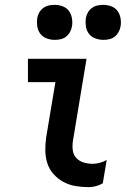

<svg xmlns="http://www.w3.org/2000/svg" viewBox="-20 -762 540 790"><path d="M345 8Q317 8 290.5 3.5Q264 -1 241 -13.5Q218 -26 200.5 -45.5Q183 -65 175 -89.5Q167 -114 166.5 -141.5Q166 -169 170 -197L208 -424H95V-520H336L280 -182Q277 -162 279.5 -143.5Q282 -125 294 -112Q306 -99 324 -93.5Q342 -88 361 -88Q375 -88 390.5 -92Q406 -96 419 -104L403 -8Q390 0 374.5 4Q359 8 345 8ZM405 -598Q388 -598 372 -604Q356 -610 346 -623Q336 -636 333.5 -653Q331 -670 333 -687Q335 -699 341.5 -710.5Q348 -722 358.5 -729.5Q369 -737 381 -739.5Q393 -742 405 -742Q422 -742 438 -736Q454 -730 463.5 -717Q473 -704 476 -687Q479 -670 476 -653Q474 -641 467.5 -629.5Q461 -618 451 -610.5Q441 -603 429 -600.5Q417 -598 405 -598ZM205 -598Q188 -598 172 -604Q156 -610 146 -623Q136 -636 133.5 -653Q131 -670 133 -687Q135 -699 141.5 -710.5Q148 -722 158.5 -729.5Q169 -737 181 -739.5Q193 -742 205 -742Q222 -742 238 -736Q254 -730 263.5 -717Q273 -704 276 -687Q279 -670 276 -653Q274 -641 267.5 -629.5Q261 -618 251 -610.5Q241 -603 229 -600.5Q217 -598 205 -598Z"/></svg>

Font: Iosevka Oblique
Style: Bold
Weight: 700
Italic angle: -9°
Monospace: yes
Designer: Belleve Invis
Foundry: Belleve Invis
Version: Version 32.5.0; ttfautohint (v1.8.4)